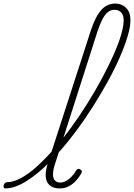

<svg xmlns="http://www.w3.org/2000/svg" viewBox="-164 -1039 751 1076"><path d="M-135 17Q-141 17 -143 11.5Q-145 6 -143.5 -0.5Q-142 -7 -137 -12.5Q-132 -18 -124 -18Q-88 -18 -44.5 -42Q-1 -66 46 -109Q93 -152 142 -208Q191 -264 238 -329Q285 -394 328 -463Q371 -532 407.5 -600Q444 -668 471.5 -729.5Q499 -791 514 -841.5Q529 -892 529 -925Q529 -934 534.5 -939Q540 -944 547.5 -944Q555 -944 561 -939Q567 -934 567 -925Q567 -889 551.5 -836.5Q536 -784 508 -719.5Q480 -655 441.5 -585Q403 -515 357.5 -443Q312 -371 261.5 -303.5Q211 -236 159.5 -178.5Q108 -121 56 -77Q4 -33 -44 -8Q-92 17 -135 17ZM169 17Q147 17 129.5 9Q112 1 102 -15.5Q92 -32 92 -59Q92 -86 104 -124L345 -868Q371 -947 403.5 -983Q436 -1019 481 -1019Q507 -1019 526.5 -1007.5Q546 -996 556.5 -976Q567 -956 567 -925Q567 -916 561 -911Q555 -906 547.5 -906Q540 -906 534.5 -911Q529 -916 529 -925Q529 -945 522.5 -958Q516 -971 504.5 -977.5Q493 -984 477 -984Q457 -984 440.5 -971Q424 -958 410 -931Q396 -904 381 -859L143 -116Q132 -81 133 -59Q134 -37 145 -26.5Q156 -16 173 -16Q191 -16 207.5 -25.5Q224 -35 238 -50Q252 -65 261 -81Q264 -87 270 -91Q276 -95 285 -90Q293 -86 294.5 -80Q296 -74 291 -66Q279 -45 261.5 -26Q244 -7 221.5 5Q199 17 169 17Z"/></svg>

Font: Playwrite RO Thin
Style: Regular
Weight: 250
Version: Version 1.002